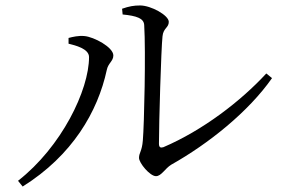

<svg xmlns="http://www.w3.org/2000/svg" viewBox="-20 -702 1040 703"><path d="M427 -670 429 -649C480 -644 507 -635 508 -610C514 -514 508 -245 503 -188C500 -148 489 -143 489 -124C489 -105 529 -57 551 -57C571 -57 584 -85 607 -99C744 -176 890 -293 976 -416L955 -433C862 -332 723 -225 578 -163C568 -160 562 -162 562 -176C562 -251 570 -523 575 -569C578 -600 598 -600 598 -622C598 -646 533 -682 493 -682C470 -682 453 -679 427 -670ZM231 -542C255 -536 306 -524 306 -493C306 -372 205 -164 46 -40L63 -19C245 -133 338 -293 371 -446C376 -471 395 -478 395 -499C395 -529 324 -567 289 -570C267 -572 246 -567 231 -563Z"/></svg>

Font: Harano Aji Mincho KR
Style: Regular
Weight: 400
Foundry: Masamichi Hosoda
Version: HaranoAjiMinchoKR-Regular version 20230610;ttx 4.39.4